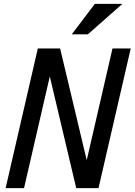

<svg xmlns="http://www.w3.org/2000/svg" viewBox="-20 -970 694 990"><path d="M9 0 175 -720H290L436 -107L418 -104L560 -720H654L488 0H373L228 -613L246 -616L104 0ZM433 -793H350L469 -950H611Z"/></svg>

Font: Instrument Sans SemiCondensed Medium
Style: Italic
Weight: 500
Width: 4
Italic angle: -13°
Designer: Rodrigo Fuenzalida
Foundry: fragTYPE
Version: Version 1.000;gftools[0.9.28]